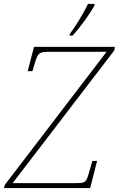

<svg xmlns="http://www.w3.org/2000/svg" viewBox="-55 -951 601 971"><path d="M297 -771H312C352 -814 398 -879 423 -923V-931H390C363 -876 329 -821 298 -779ZM-35 0H401L436 -137H412L393 -71C381 -30 377 -25 330 -25H9L523 -696L526 -714H117L85 -591H109L122 -635C138 -685 143 -689 199 -689H484L-30 -17Z"/></svg>

Font: Noto Serif SemiCondensed Thin
Style: Italic
Weight: 100
Width: 4
Italic angle: -12°
Designer: Monotype Design Team
Foundry: Monotype Imaging Inc.
Version: Version 2.013